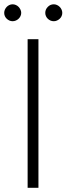

<svg xmlns="http://www.w3.org/2000/svg" viewBox="-27 -894 316 914"><path d="M156 0H104.5V-707.5H156ZM74 -832.5Q74 -824.5 70.5 -817.2Q67 -810 61.5 -804.8Q56 -799.5 48.5 -796.2Q41 -793 33 -793Q25 -793 17.8 -796.2Q10.5 -799.5 5 -804.8Q-0.5 -810 -3.8 -817.2Q-7 -824.5 -7 -832.5Q-7 -840.5 -3.8 -848Q-0.5 -855.5 5 -861.2Q10.5 -867 17.8 -870.2Q25 -873.5 33 -873.5Q41 -873.5 48.5 -870.2Q56 -867 61.5 -861.2Q67 -855.5 70.5 -848Q74 -840.5 74 -832.5ZM269.5 -832.5Q269.5 -824.5 266.2 -817.2Q263 -810 257.2 -804.8Q251.5 -799.5 244.2 -796.2Q237 -793 229 -793Q220.5 -793 213.2 -796.2Q206 -799.5 200.5 -804.8Q195 -810 191.8 -817.2Q188.5 -824.5 188.5 -832.5Q188.5 -849 200.5 -861.2Q212.5 -873.5 229 -873.5Q237 -873.5 244.2 -870.2Q251.5 -867 257.2 -861.2Q263 -855.5 266.2 -848Q269.5 -840.5 269.5 -832.5Z"/></svg>

Font: Lato 2
Style: Regular
Weight: 300
Designer: Lukasz Dziedzic with Adam Twardoch and Botio Nikoltchev
Foundry: tyPoland Lukasz Dziedzic
Version: Version 2.015; 2015-08-06; http://www.latofonts.com/